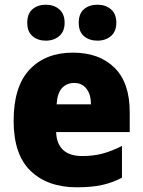

<svg xmlns="http://www.w3.org/2000/svg" viewBox="-20 -787 608 817"><path d="M290 -563Q402 -563 467 -499Q532 -435 532 -310V-225H219Q220 -177 247.5 -150Q275 -123 330 -123Q377 -123 416.5 -133.5Q456 -144 499 -166V-31Q460 -10 415 0Q370 10 307 10Q183 10 110.5 -59.5Q38 -129 38 -273Q38 -419 106 -491Q174 -563 290 -563ZM296 -434Q265 -434 244.5 -413Q224 -392 221 -343H367Q367 -385 348 -409.5Q329 -434 296 -434ZM96 -690Q96 -729 118.5 -748Q141 -767 175 -767Q209 -767 232 -747.5Q255 -728 255 -690Q255 -653 232 -633.5Q209 -614 175 -614Q141 -614 118.5 -633Q96 -652 96 -690ZM315 -690Q315 -729 337.5 -748Q360 -767 395 -767Q429 -767 452 -747.5Q475 -728 475 -690Q475 -653 452 -633.5Q429 -614 395 -614Q360 -614 337.5 -633Q315 -652 315 -690Z"/></svg>

Font: Noto Sans Gurmukhi SemiCondensed Black
Style: Regular
Weight: 900
Width: 4
Designer: Jelle Bosma - Monotype Design Team
Foundry: Monotype Imaging Inc.
Version: Version 2.004; ttfautohint (v1.8.4.7-5d5b)